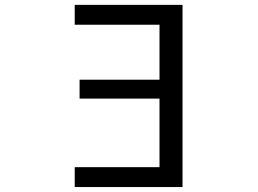

<svg xmlns="http://www.w3.org/2000/svg" viewBox="-20 -752 1040 774"><path d="M623 -652.3H281.2V-732.4H715.8V2H281.2V-78.1H623V-354.5H300.8V-430.7H623Z"/></svg>

Font: GenEi Gothic M Regular
Style: Regular
Weight: 400
Designer: o_tamon (Modified); [Source Han Sans]
Ryoko NISHIZUKA  (kana & ideographs); Paul D. Hunt (Latin, Greek & Cyrillic); Wenl
Version: Version 1.1a;Original Version 1.004